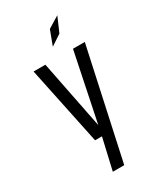

<svg xmlns="http://www.w3.org/2000/svg" viewBox="-223 -783 896 1063"><g transform="rotate(-30 225.0 -252.0)"><path d="M168 200 214 0H170L65.5 -500H141L227.5 -64L317.5 -500H393L241 200ZM226.5 -565.5 261.5 -659 335 -704 294.5 -610.5Z"/></g></svg>

Font: Trispace Condensed Light
Style: Regular
Weight: 300
Width: 3
Designer: Tyler Finck
Foundry: Etcetera Type Company
Version: Version 1.210; ttfautohint (v1.8.3)